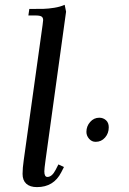

<svg xmlns="http://www.w3.org/2000/svg" viewBox="-20 -766 531 793"><path d="M73.2 -47.9Q73.2 -71.8 78.1 -105L155.8 -662.1Q158.2 -681.6 158.2 -683.1Q158.2 -693.4 151.4 -697.8Q144.5 -702.1 127 -702.1H97.2L101.1 -729Q141.6 -729 160.6 -729.5Q179.7 -730 204.1 -733.9Q228.5 -737.8 247.1 -746.1L252.9 -717.8L168 -104Q163.1 -68.8 163.1 -58.1Q163.1 -35.2 175.8 -35.2Q194.8 -35.2 210 -64.9L221.2 -86.9L244.1 -76.2L232.9 -54.2Q201.7 6.8 132.8 6.8Q104 6.8 88.6 -7.1Q73.2 -21 73.2 -47.9ZM336.9 -221.2Q336.9 -244.6 352.3 -262.2Q367.7 -279.8 390.1 -279.8Q406.2 -279.8 417.7 -269.5Q429.2 -259.3 429.2 -240.2Q429.2 -215.3 413.8 -197.8Q398.4 -180.2 375 -180.2Q358.9 -180.2 347.9 -192.9Q336.9 -205.6 336.9 -221.2Z"/></svg>

Font: Dihjauti
Style: Bold Italic
Weight: 700
Italic angle: -9°
Designer: T. Christopher White
Version: Version 3.0.0